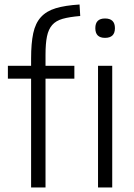

<svg xmlns="http://www.w3.org/2000/svg" viewBox="-20 -832 594 852"><path d="M446 -664Q403 -664 403 -707Q403 -750 446 -750Q490 -750 490 -707Q490 -664 446 -664ZM415 -540H478V0H415ZM118 -483H15V-540H118V-572Q118 -640 127.5 -684.5Q137 -729 161.5 -756Q186 -783 227.5 -795.5Q269 -808 333 -812L336 -761Q288 -757 258 -748.5Q228 -740 211.5 -721Q195 -702 188.5 -670.5Q182 -639 182 -589V-540H310V-483H182V0H118Z"/></svg>

Font: Encode Sans Narrow
Style: Light
Weight: 300
Designer: Pablo Impallari, Andres Torresi
Foundry: Pablo Impallari, Andres Torresi
Version: Version 1.000; ttfautohint (v1.00) -l 8 -r 50 -G 200 -x 14 -